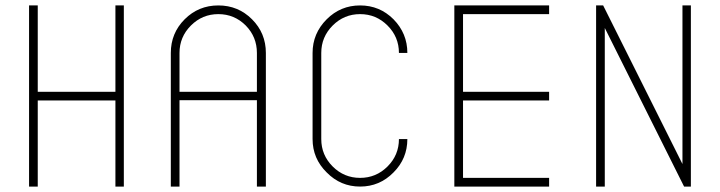

<svg xmlns="http://www.w3.org/2000/svg" viewBox="-20 -687 2650 707"><path d="M436 -667V0H405V-317H119V0H87V-667H119V-349H405V-667Z M908 -616Q959 -565 959 -492V0H926V-318H641V0H609V-492Q609 -565 660 -616Q711 -667 784 -667Q857 -667 908 -616ZM926 -492Q926 -551 885 -593Q843 -635 784 -635Q725 -635 683 -593Q641 -551 641 -492V-349H926Z M1183 -52Q1131 -103 1131 -175V-492Q1131 -564 1183 -616Q1234 -667 1306 -667Q1378 -667 1429 -616Q1480 -564 1480 -492H1449Q1449 -551 1407 -593Q1365 -635 1306 -635Q1247 -635 1205 -593Q1163 -551 1163 -492V-175Q1163 -116 1205 -74Q1247 -32 1306 -32Q1365 -32 1407 -74Q1449 -116 1449 -175H1480Q1480 -103 1429 -52Q1378 0 1306 0Q1234 0 1183 -52Z M1685 -635V-349H2002V-317H1685V-32H2002V0H1653V-667H2002V-635Z M2493 -667H2524V0H2499L2207 -584V0H2175V-667H2201L2493 -83Z"/></svg>

Font: Zector
Style: Regular
Weight: 400
Designer: GGBot
Version: 0.72